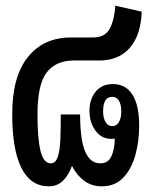

<svg xmlns="http://www.w3.org/2000/svg" viewBox="-20 -645 564 676"><path d="M152 11Q88 11 55.5 -53.5Q23 -118 23 -243Q23 -376 78.5 -444.5Q134 -513 229 -513H307Q350 -513 366.5 -544.5Q383 -576 386 -625L479 -604Q476 -521 437 -476.5Q398 -432 330 -432H240Q177 -432 144.5 -390Q112 -348 112 -243Q112 -158 122.5 -114Q133 -70 159 -70Q176 -70 183.5 -93Q191 -116 192.5 -154.5Q194 -193 194 -242H262Q262 -194 268 -155Q274 -116 290 -93Q306 -70 334 -70Q361 -70 372.5 -95.5Q384 -121 384 -157Q379 -156 372 -156Q338 -156 316.5 -184.5Q295 -213 295 -255Q295 -296 317 -322.5Q339 -349 377 -349Q423 -349 446.5 -311.5Q470 -274 470 -202Q470 -149 457 -100.5Q444 -52 415 -20.5Q386 11 338 11Q303 11 276.5 -8.5Q250 -28 234 -60H233Q222 -29 202 -9Q182 11 152 11ZM375 -201Q391 -201 399 -215.5Q407 -230 407 -253Q407 -276 399 -290Q391 -304 375 -304Q343 -304 343 -253Q343 -230 351.5 -215.5Q360 -201 375 -201Z"/></svg>

Font: Noto Sans Thai Looped ExtraCondensed Medium
Style: Regular
Weight: 500
Width: 2
Designer: Sasikarn Vongin, Ben Mitchell
Foundry: The Fontpad Ltd
Version: Version 1.001; ttfautohint (v1.8.4.7-5d5b)